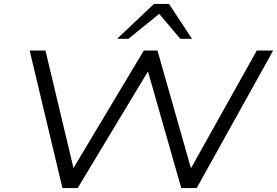

<svg xmlns="http://www.w3.org/2000/svg" viewBox="-20 -964 1420 984"><path d="M300 0 132 -705H213L358 -97H353L717 -705H787L960 -97H956L1296 -705H1380L988 0H909L738 -599H739L378 0ZM580 -765 769 -944H846L964 -765H904L796 -893L638 -765Z"/></svg>

Font: Nunito Sans 7pt Expanded Light
Style: Italic
Weight: 300
Width: 7
Italic angle: -9°
Designer: Vernon Adams
Foundry: Vernon Adams
Version: Version 3.101;gftools[0.9.27]